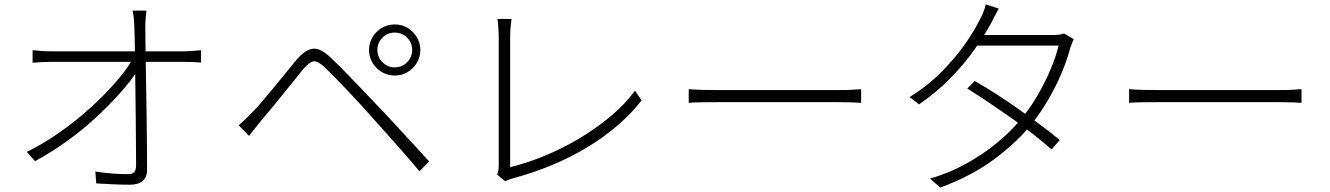

<svg xmlns="http://www.w3.org/2000/svg" viewBox="-20 -820 6040 872"><path d="M645 -772Q643 -753 641.5 -735.5Q640 -718 640 -699Q640 -680 640.5 -636.5Q641 -593 642 -535Q643 -477 644 -411Q645 -345 646 -279Q647 -213 647.5 -153.5Q648 -94 648 -49Q648 -15 627.5 2Q607 19 569 19Q536 19 493.5 17Q451 15 417 13L413 -41Q450 -35 489.5 -32Q529 -29 559 -29Q582 -29 590 -39Q598 -49 598 -68Q598 -105 597.5 -159.5Q597 -214 596.5 -278.5Q596 -343 595 -408.5Q594 -474 593.5 -533Q593 -592 592 -636Q591 -680 590 -699Q589 -726 587 -742.5Q585 -759 582 -772ZM128 -592Q151 -590 170 -588.5Q189 -587 210 -587Q219 -587 253.5 -587Q288 -587 339.5 -587Q391 -587 450.5 -587Q510 -587 570 -587Q630 -587 682.5 -587Q735 -587 771 -587Q807 -587 818 -587Q835 -587 857.5 -589Q880 -591 893 -592V-536Q878 -537 857.5 -538Q837 -539 819 -539Q808 -539 772.5 -539Q737 -539 684.5 -539Q632 -539 572 -539Q512 -539 451.5 -539Q391 -539 339.5 -539Q288 -539 253.5 -539Q219 -539 210 -539Q187 -539 168.5 -538Q150 -537 128 -535ZM102 -130Q182 -170 256 -222.5Q330 -275 393 -332.5Q456 -390 504.5 -445.5Q553 -501 580 -548H606L607 -504Q580 -460 532 -405Q484 -350 422 -292Q360 -234 287.5 -181.5Q215 -129 139 -88Z M1694 -593Q1694 -561 1717 -537.5Q1740 -514 1773 -514Q1806 -514 1829 -537.5Q1852 -561 1852 -593Q1852 -626 1829 -649Q1806 -672 1773 -672Q1740 -672 1717 -649Q1694 -626 1694 -593ZM1656 -593Q1656 -625 1672 -651.5Q1688 -678 1714.5 -693.5Q1741 -709 1773 -709Q1805 -709 1831 -693.5Q1857 -678 1873 -651.5Q1889 -625 1889 -593Q1889 -561 1873 -534.5Q1857 -508 1831 -492.5Q1805 -477 1773 -477Q1741 -477 1714.5 -492.5Q1688 -508 1672 -534.5Q1656 -561 1656 -593ZM1064 -251Q1082 -266 1096 -280Q1110 -294 1127 -311Q1146 -330 1171 -359.5Q1196 -389 1224 -423Q1252 -457 1279 -490Q1306 -523 1328 -550Q1365 -593 1399.5 -598.5Q1434 -604 1481 -559Q1509 -533 1546 -495Q1583 -457 1620.5 -418Q1658 -379 1686 -349Q1720 -314 1762 -268.5Q1804 -223 1847.5 -176Q1891 -129 1929 -87L1885 -42Q1849 -86 1807.5 -132.5Q1766 -179 1726.5 -224Q1687 -269 1653 -306Q1632 -330 1605 -359Q1578 -388 1550 -417.5Q1522 -447 1497 -472.5Q1472 -498 1455 -514Q1423 -544 1404.5 -541.5Q1386 -539 1357 -506Q1338 -482 1312.5 -450.5Q1287 -419 1260 -385.5Q1233 -352 1208 -322Q1183 -292 1165 -271Q1151 -254 1136.5 -235Q1122 -216 1111 -203Z M2238 -27Q2241 -35 2243 -44.5Q2245 -54 2245 -67Q2245 -80 2245 -122.5Q2245 -165 2245 -224.5Q2245 -284 2245 -350Q2245 -416 2245 -478Q2245 -540 2245 -587.5Q2245 -635 2245 -656Q2245 -666 2244 -682Q2243 -698 2242 -712.5Q2241 -727 2239 -734H2303Q2301 -722 2299 -698Q2297 -674 2297 -657Q2297 -638 2297 -599Q2297 -560 2297 -508Q2297 -456 2297 -398Q2297 -340 2297 -284Q2297 -228 2297 -180.5Q2297 -133 2297 -101Q2297 -69 2297 -61Q2376 -80 2456.5 -113.5Q2537 -147 2613 -192.5Q2689 -238 2754 -292.5Q2819 -347 2864 -408L2894 -364Q2800 -244 2649.5 -152.5Q2499 -61 2306 -9Q2299 -7 2290.5 -4Q2282 -1 2274 3Z M3108 -415Q3121 -414 3139.5 -413Q3158 -412 3182 -411.5Q3206 -411 3235 -411Q3245 -411 3276.5 -411Q3308 -411 3353.5 -411Q3399 -411 3452 -411Q3505 -411 3558.5 -411Q3612 -411 3659.5 -411Q3707 -411 3741 -411Q3775 -411 3789 -411Q3828 -411 3852.5 -412.5Q3877 -414 3891 -415V-353Q3877 -354 3850.5 -355Q3824 -356 3790 -356Q3776 -356 3741.5 -356Q3707 -356 3660 -356Q3613 -356 3559.5 -356Q3506 -356 3453 -356Q3400 -356 3354.5 -356Q3309 -356 3277 -356Q3245 -356 3235 -356Q3194 -356 3161.5 -355.5Q3129 -355 3108 -353Z M4407 -452Q4457 -424 4508.5 -390.5Q4560 -357 4611 -321Q4662 -285 4708.5 -250.5Q4755 -216 4793 -184L4756 -141Q4721 -172 4675 -208.5Q4629 -245 4577 -281.5Q4525 -318 4473 -353Q4421 -388 4373 -418ZM4857 -642Q4852 -634 4847.5 -620.5Q4843 -607 4840 -600Q4826 -546 4800 -485Q4774 -424 4738.5 -363.5Q4703 -303 4659 -249Q4593 -169 4492 -94.5Q4391 -20 4250 32L4204 -9Q4291 -34 4367 -76Q4443 -118 4506.5 -170Q4570 -222 4616 -278Q4658 -328 4692 -386.5Q4726 -445 4751 -504Q4776 -563 4788 -613H4398L4422 -661H4759Q4778 -661 4790.5 -662.5Q4803 -664 4812 -668ZM4516 -781Q4507 -765 4497.5 -747Q4488 -729 4482 -716Q4454 -665 4409.5 -600.5Q4365 -536 4301.5 -470Q4238 -404 4154 -346L4111 -379Q4196 -432 4260 -497.5Q4324 -563 4367.5 -626.5Q4411 -690 4433 -737Q4439 -747 4446.5 -766Q4454 -785 4457 -800Z M5108 -415Q5121 -414 5139.5 -413Q5158 -412 5182 -411.5Q5206 -411 5235 -411Q5245 -411 5276.5 -411Q5308 -411 5353.5 -411Q5399 -411 5452 -411Q5505 -411 5558.5 -411Q5612 -411 5659.5 -411Q5707 -411 5741 -411Q5775 -411 5789 -411Q5828 -411 5852.5 -412.5Q5877 -414 5891 -415V-353Q5877 -354 5850.5 -355Q5824 -356 5790 -356Q5776 -356 5741.5 -356Q5707 -356 5660 -356Q5613 -356 5559.5 -356Q5506 -356 5453 -356Q5400 -356 5354.5 -356Q5309 -356 5277 -356Q5245 -356 5235 -356Q5194 -356 5161.5 -355.5Q5129 -355 5108 -353Z"/></svg>

Font: Noto Sans JP Thin Light
Style: Regular
Weight: 300
Version: Version 2.004-H2;hotconv 1.0.118;makeotfexe 2.5.65603